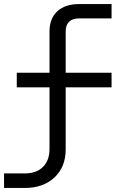

<svg xmlns="http://www.w3.org/2000/svg" viewBox="-20 -750 640 950"><path d="M0 180V108H103Q160 108 192.5 76Q225 44 225 -14V-318H63V-390H225V-595Q225 -659 264 -694.5Q303 -730 373 -730H532V-659H373Q305 -659 305 -594V-390H532V-318H305V-11Q305 76 249.5 128Q194 180 103 180Z"/></svg>

Font: JetBrains Mono NL Light
Style: Regular
Weight: 300
Monospace: yes
Designer: Philipp Nurullin, Konstantin Bulenkov
Foundry: JetBrains
Version: Version 2.305; ttfautohint (v1.8.4.7-5d5b)